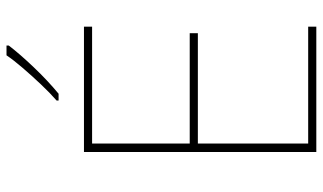

<svg xmlns="http://www.w3.org/2000/svg" viewBox="-221 -771 992 590"><g transform="rotate(-90 275.0 -476.0)"><path d="M488 0H103V-714H488V-689H129V-389H468V-364H129V-25H488ZM430 -945Q404 -911 363 -868Q322 -825 282 -792H261V-798Q284 -818 310.5 -846Q337 -874 361.5 -902.5Q386 -931 400 -952H430Z"/></g></svg>

Font: Noto Sans Thin
Style: Regular
Weight: 100
Designer: Monotype Design Team
Foundry: Monotype Imaging Inc.
Version: Version 2.007